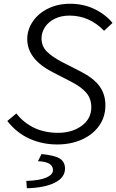

<svg xmlns="http://www.w3.org/2000/svg" viewBox="-20 -756 619 1022"><path d="M19 -112 67 -152Q149 -49 289 -49Q364 -49 415 -86.5Q466 -124 466 -185Q466 -231 439 -262.5Q412 -294 359 -321L260 -372Q125 -441 125 -548Q125 -598 154.5 -641.5Q184 -685 236 -710.5Q288 -736 353 -736Q424 -736 482.5 -708Q541 -680 579 -634L534 -592Q497 -631 450.5 -652Q404 -673 350 -673Q305 -673 271 -656Q237 -639 219 -611Q201 -583 201 -552Q201 -510 229.5 -481.5Q258 -453 312 -425L410 -375Q478 -340 509.5 -297.5Q541 -255 541 -195Q541 -134 508 -87Q475 -40 416.5 -13.5Q358 13 284 13Q205 13 136.5 -18Q68 -49 19 -112ZM262 149Q262 105 182 102L201 64Q272 71 299 88.5Q326 106 326 141Q326 190 270.5 217Q215 244 123 246L120 207Q190 205 226 189.5Q262 174 262 149Z"/></svg>

Font: Nebula Sans Book
Style: Regular
Weight: 400
Italic angle: -9°
Designer: Paul D. Hunt for Adobe (as Source Sans)
Foundry: Nebula Entertainment & Broadcasting LLC
Version: Version 1.010